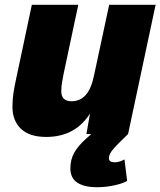

<svg xmlns="http://www.w3.org/2000/svg" viewBox="-20 -560 670 802"><path d="M173 12Q103 12 67.5 -22Q32 -56 32 -114Q32 -146 36.5 -173.5Q41 -201 47 -229L113 -540H307L246 -253Q243 -238 239.5 -218Q236 -198 236 -179Q236 -137 279 -137Q314 -137 337.5 -162.5Q361 -188 373 -246L436 -540H630L515 0H341L356 -86Q294 12 173 12ZM385 222Q332 222 303 203Q274 184 274 143Q274 107 290 78Q306 49 341 18L393 -28L515 0L476 38Q456 58 445.5 72.5Q435 87 435 101Q435 118 459 118Q471 118 482 114Q493 110 500 106L511 196Q494 206 458.5 214Q423 222 385 222Z"/></svg>

Font: Geist Black
Style: Italic
Weight: 900
Italic angle: -12°
Designer: Basement.studio, Andrés Briganti, Mateo Zaragoza
Foundry: Basement.studio, Vercel, Andrés Briganti, Guido Ferreyra, Mateo Zaragoza
Version: Version 1.500; ttfautohint (v1.8.4.7-5d5b)